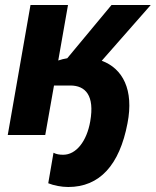

<svg xmlns="http://www.w3.org/2000/svg" viewBox="-20 -540 623 768"><path d="M253 208C378 208 458 121 490 -47C516 -181 471 -266 387 -297L583 -520H426L249 -307C237 -305 224 -302 213 -298L252 -520H102L11 0H161L196 -198H261C322 -198 359 -158 341 -55C327 26 284 79 233 79C218 79 205 77 194 71L173 193C195 202 226 208 253 208Z"/></svg>

Font: Fixel Text 20240404
Style: Bold Italic
Weight: 700
Width: 4
Italic angle: -10°
Designer: AlfaBravo + MacPaw
Foundry: Kyrylo Tkachov, Marchela Mozhyna, Serhii Makarenko, Maria Weinstein, Zakhar Kryvoshyya
Version: Version 1.211;Glyphs 3.2 (3225)